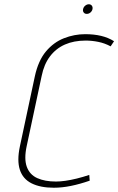

<svg xmlns="http://www.w3.org/2000/svg" viewBox="-20 -869 554 899"><path d="M396 -849Q387 -849 379 -842.5Q371 -836 369 -826Q367 -817 372 -810.5Q377 -804 386 -804Q396 -804 403.5 -810.5Q411 -817 413 -826Q415 -836 410 -842.5Q405 -849 396 -849ZM498 -652 514 -676Q487 -693 453.5 -701Q420 -709 379 -709Q328 -709 279.5 -690Q231 -671 195 -628Q159 -585 143 -511L73 -183Q59 -117 73 -74Q87 -31 128 -10.5Q169 10 232 10Q270 10 312 1.5Q354 -7 400 -23L398 -50Q368 -40 339.5 -33Q311 -26 286.5 -22.5Q262 -19 242 -19Q190 -19 154.5 -35Q119 -51 105.5 -88Q92 -125 105 -185L175 -513Q186 -568 214 -605Q242 -642 284 -660.5Q326 -679 381 -679Q410 -679 440 -673Q470 -667 498 -652Z"/></svg>

Font: Advent Pro ExtraLight
Style: Italic
Weight: 250
Italic angle: -12°
Version: Version 3.000